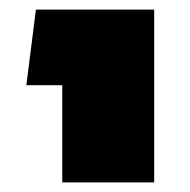

<svg xmlns="http://www.w3.org/2000/svg" viewBox="-20 -629 397 401"><path d="M110 -248V-609H302V-248ZM35 -451 55 -609H217V-451Z"/></svg>

Font: Noto Sans Hebrew Thin Black
Style: Regular
Weight: 900
Version: Version 3.001